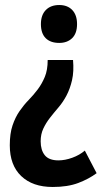

<svg xmlns="http://www.w3.org/2000/svg" viewBox="-20 -529 422 765"><path d="M271 -290Q275 -244 267 -209.5Q259 -175 245 -148.5Q231 -122 213 -101Q195 -80 179 -59.5Q163 -39 152.5 -16.5Q142 6 142 34Q142 69 158.5 89.5Q175 110 213 110Q239 110 268 99.5Q297 89 318 71L365 161Q334 184 292 200Q250 216 190 216Q110 216 64.5 172.5Q19 129 19 50Q19 3 30 -29.5Q41 -62 58 -86.5Q75 -111 94.5 -131Q114 -151 130.5 -173Q147 -195 158.5 -222.5Q170 -250 170 -290ZM287 -433Q287 -396 267.5 -377Q248 -358 216 -358Q181 -358 162 -377Q143 -396 143 -433Q143 -469 162.5 -489Q182 -509 216 -509Q249 -509 268 -489Q287 -469 287 -433Z"/></svg>

Font: PT Sans Narrow
Style: Bold
Weight: 700
Width: 3
Designer: A.Korolkova, O.Umpeleva, V.Yefimov
Foundry: ParaType Ltd
Version: Version 2.003W OFL